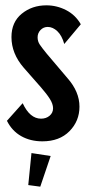

<svg xmlns="http://www.w3.org/2000/svg" viewBox="-20 -525 333 720"><path d="M6 -72 65 -138Q92 -80 134 -80Q153 -80 166 -91Q179 -102 179 -119Q179 -135 167 -154Q155 -173 134 -197L69 -271Q23 -324 23 -386Q23 -442 61.5 -473.5Q100 -505 154 -505Q193 -505 228 -487Q263 -469 283 -434L221 -360Q212 -392 195 -408Q178 -424 159 -424Q143 -424 132 -412.5Q121 -401 121 -385Q121 -370 129 -358Q137 -346 155 -324L233 -232Q278 -181 278 -125Q278 -71 240.5 -33Q203 5 139 5Q94 5 59.5 -14.5Q25 -34 6 -72ZM86 169 98 49 170 60 131 175Z"/></svg>

Font: Piscolabis
Style: Regular
Weight: 400
Designer: Ariel Martín Pérez
Foundry: Tunera Type Foundry
Version: Version 1.000